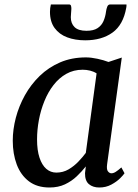

<svg xmlns="http://www.w3.org/2000/svg" viewBox="-20 -823 613 853"><path d="M455.9 -93.6Q452.7 -70.5 459.5 -61.8Q466.3 -53.1 474.9 -53.1Q484 -53.1 494.1 -59.5Q504.3 -65.9 519.2 -79.2L533.2 -53.3Q529.1 -46.5 513.9 -31.2Q498.6 -15.9 474.8 -3Q450.9 10 421.2 10Q392.7 10 375 -4.9Q357.3 -19.8 357.7 -53.6L361.3 -83.6Q343.7 -61.3 321 -39.7Q298.3 -18.1 268.5 -4Q238.7 10 199.9 10Q144.6 10 108.4 -17.5Q72.2 -45 54.4 -92.2Q36.7 -139.3 36.7 -198Q36.7 -247.6 50.3 -299.8Q64 -351.9 90.6 -399.8Q117.2 -447.6 156.4 -485.7Q195.7 -523.7 247.1 -545.9Q298.6 -568 361.6 -568Q384.8 -568 412.8 -561.9Q440.9 -555.9 462 -547.7L521.1 -567.3ZM409.1 -497Q395.8 -505.5 380 -509.3Q364.2 -513.2 347.2 -513.2Q306.9 -513.2 274.5 -494.9Q242.2 -476.7 217.9 -445.3Q193.5 -414 177.3 -373.9Q161 -333.8 152.8 -289.9Q144.6 -246 144.6 -203.3Q144.6 -155.4 155.5 -122.5Q166.4 -89.6 185.6 -72.9Q204.9 -56.2 230.1 -56.2Q260.3 -56.2 284.8 -70.6Q309.3 -85.1 328.6 -105.4Q347.8 -125.6 361.2 -143.7ZM286.7 -803.2Q293.5 -803.2 295.3 -797.7Q297.1 -792.1 297.1 -783.8Q297.1 -775.4 295.8 -765.3Q294.6 -755.2 294.6 -746.7Q294.6 -718.9 311.3 -702.6Q328 -686.2 364.2 -686.2Q395.7 -686.2 413.5 -698Q431.3 -709.7 439.8 -729.3Q448.3 -748.9 451.1 -772Q452.6 -783.3 456.5 -793.3Q460.4 -803.2 469.3 -803.2H541.9Q541.9 -799.7 541.9 -796.2Q541.9 -792.7 540.9 -788.6Q527.6 -712.7 479.8 -678.3Q432 -643.9 358.5 -643.9Q314 -643.9 278.6 -657.1Q243.3 -670.3 222.6 -698.5Q202 -726.7 202 -770.5Q202 -778.5 203 -786.8Q204 -795.1 206 -803.2Z"/></svg>

Font: Merriweather 7pt Light
Style: Italic
Weight: 300
Italic angle: -7.8°
Designer: Eben Sorkin
Foundry: Eben Sorkin
Version: Version 2.200;gftools[0.9.31]